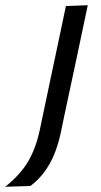

<svg xmlns="http://www.w3.org/2000/svg" viewBox="-112 -519 387 734"><path d="M-92 195Q-34.5 149 -4.8 98.8Q25 48.5 40 -22L81.5 -219L92 -268.5Q106 -336 117.5 -389Q128.5 -441.5 140 -496L223.5 -499Q211.5 -443 200.5 -390Q189.5 -337 175 -269Q162.5 -211 153 -166.5Q143.5 -122 135.5 -84.5Q127.5 -47 120 -10Q104 63 75 112Q46 161 4 192Z"/></svg>

Font: Heraclito
Style: Italic
Weight: 400
Italic angle: -12°
Designer: Kostas Bartsokas (font) & Cristiano Sobral (main changes)
Foundry: Kostas Bartsokas (font) & Cristiano Sobral (main changes)
Version: Version 1.00;July 8, 2020;FontCreator 13.0.0.2655 64-bit